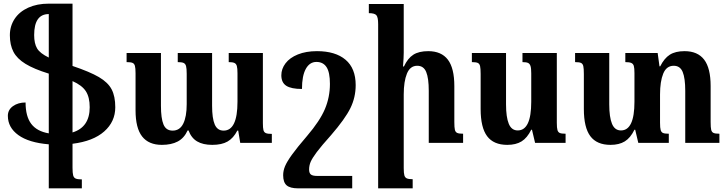

<svg xmlns="http://www.w3.org/2000/svg" viewBox="-20 -782 3982 1051"><path d="M377 5V136Q377 165 380.5 178Q384 191 394.5 195.5Q405 200 428 200V249H247V8Q138 -1 80.5 -42.5Q23 -84 23 -148Q23 -181 51 -201Q79 -221 120 -221Q120 -145 151 -104Q182 -63 247 -52V-379Q166 -404 119.5 -432.5Q73 -461 53.5 -498.5Q34 -536 34 -589Q34 -639 60 -678.5Q86 -718 134.5 -740Q183 -762 247 -762H377V-421Q472 -389 521.5 -360Q571 -331 591 -293Q611 -255 611 -195Q611 -116 550.5 -62.5Q490 -9 377 5ZM247 -467V-705Q167 -705 167 -590Q167 -544 183 -517Q199 -490 247 -467ZM377 -338V-57Q471 -86 471 -195Q471 -250 450 -282.5Q429 -315 377 -338Z M1419 -492V-108Q1419 -82 1422 -70Q1425 -58 1435 -53.5Q1445 -49 1468 -49V0H1295L1284 -67H1279Q1258 -26 1226 -7.5Q1194 11 1142 11Q1091 11 1059 -8Q1027 -27 1012 -68H1007Q988 -26 953 -7.5Q918 11 866 11Q794 11 758 -35Q722 -81 722 -178V-381Q722 -409 718.5 -421.5Q715 -434 705 -438Q695 -442 673 -442V-492H861V-203Q861 -134 875 -100.5Q889 -67 925 -67Q964 -67 983 -105Q1002 -143 1002 -212V-378Q1002 -407 998.5 -420Q995 -433 985 -437.5Q975 -442 953 -442V-492H1141V-203Q1141 -134 1155.5 -100.5Q1170 -67 1204 -67Q1280 -67 1280 -225V-381Q1280 -408 1276.5 -420.5Q1273 -433 1263 -437.5Q1253 -442 1232 -442V-492Z M1927 -316Q1927 -249 1898 -190Q1869 -131 1792 -42Q1739 17 1714 50.5Q1689 84 1680.5 104Q1672 124 1672 146Q1672 165 1681.5 173Q1691 181 1716 181H1908V249H1612Q1568 249 1549 232.5Q1530 216 1530 177Q1530 153 1540 128.5Q1550 104 1578 65Q1606 26 1661 -38Q1731 -120 1758.5 -185Q1786 -250 1786 -323Q1786 -386 1767.5 -414.5Q1749 -443 1712 -443Q1675 -443 1654 -405Q1633 -367 1633 -295Q1574 -295 1547 -312.5Q1520 -330 1520 -370Q1520 -405 1543 -435.5Q1566 -466 1610.5 -484Q1655 -502 1715 -502Q1816 -502 1871.5 -455Q1927 -408 1927 -316Z M2515 0H2327V-285Q2327 -354 2313 -388Q2299 -422 2264 -422Q2225 -422 2207.5 -379Q2190 -336 2190 -265V138Q2190 166 2193.5 178Q2197 190 2207 194.5Q2217 199 2239 199V249H2050V-650Q2050 -688 2040 -699Q2030 -710 1999 -710V-760H2190V-493Q2190 -468 2186 -418H2191Q2212 -463 2242.5 -482.5Q2273 -502 2324 -502Q2396 -502 2431.5 -455.5Q2467 -409 2467 -311V-114Q2467 -84 2470 -71.5Q2473 -59 2482.5 -54.5Q2492 -50 2515 -50Z M2611 -185V-377Q2611 -407 2608 -420Q2605 -433 2595.5 -437.5Q2586 -442 2563 -442V-492H2750V-211Q2750 -141 2765 -104.5Q2780 -68 2814 -68Q2888 -68 2888 -225V-381Q2888 -408 2884 -420.5Q2880 -433 2870.5 -437.5Q2861 -442 2840 -442V-492H3028V-110Q3028 -82 3031.5 -70Q3035 -58 3044.5 -54Q3054 -50 3076 -50V0H2909L2892 -72H2888Q2866 -27 2835 -8Q2804 11 2757 11Q2682 11 2646.5 -36.5Q2611 -84 2611 -185Z M3918 -50V0H3731V-285Q3731 -354 3717 -388Q3703 -422 3668 -422Q3628 -422 3610.5 -379Q3593 -336 3593 -265V-110Q3593 -82 3596.5 -70Q3600 -58 3609.5 -54Q3619 -50 3641 -50V0H3474L3457 -72H3453Q3431 -27 3400 -8Q3369 11 3322 11Q3247 11 3211.5 -36.5Q3176 -84 3176 -185V-377Q3176 -407 3173 -420Q3170 -433 3160.5 -437.5Q3151 -442 3128 -442V-492H3315V-211Q3315 -141 3330 -104.5Q3345 -68 3379 -68Q3453 -68 3453 -225V-382Q3453 -409 3449.5 -421Q3446 -433 3435.5 -437.5Q3425 -442 3403 -442V-492H3580L3590 -419H3594Q3616 -463 3646.5 -482.5Q3677 -502 3727 -502Q3799 -502 3834.5 -455.5Q3870 -409 3870 -311V-114Q3870 -84 3873 -71.5Q3876 -59 3885.5 -54.5Q3895 -50 3918 -50Z"/></svg>

Font: Noto Serif Armenian SmBd Narrow
Style: Regular
Weight: 600
Width: 4
Designer: Monotype Design team
Foundry: Monotype Imaging Inc.
Version: Version 1.000